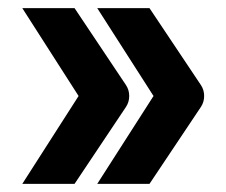

<svg xmlns="http://www.w3.org/2000/svg" viewBox="-20 -497 559 474"><path d="M174 -260 35 -477H164L291 -287Q299 -275 299 -260Q299 -245 291 -233L164 -43H35ZM359 -260 220 -477H349L476 -287Q484 -275 484 -260Q484 -245 476 -233L349 -43H220Z"/></svg>

Font: Niramit
Style: Bold
Weight: 700
Designer: Katatrad Aksorn Co.,Ltd.
Foundry: Cadson Demak Co.,Ltd.
Version: Version 1.001; ttfautohint (v1.6)